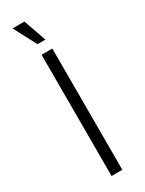

<svg xmlns="http://www.w3.org/2000/svg" viewBox="-192 -743 584 772"><g transform="rotate(-30 100.0 -356.5)"><path d="M27 -713H82L119 -608H82ZM75 -563H125V0H75Z"/></g></svg>

Font: Khand Light
Style: Regular
Weight: 300
Designer: Devanagari: Sanchit Sawaria, Jyotish Sonowal; Latin: Satya Rajpurohit
Foundry: Indian Type Foundry
Version: Version 1.101;PS 1.0;hotconv 1.0.78;makeotf.lib2.5.61930; tt